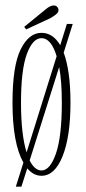

<svg xmlns="http://www.w3.org/2000/svg" viewBox="-20 -650 323 722"><path d="M39.5 52 68 -38.5Q27 -111.5 27 -263.5Q27 -402.5 57.8 -464.5Q88.5 -526.5 136 -526.5Q179 -526.5 206.5 -480L231.5 -560H253.5L219.5 -452Q231.5 -420 238.2 -373.2Q245 -326.5 245 -263.5Q245 -137 215.5 -63Q186 11 136 11Q106 11 82.5 -17L60.5 52ZM59 -263.5Q59 -202 64.5 -155.2Q70 -108.5 80 -77L193 -438.5Q172.5 -506.5 136 -506.5Q103 -506.5 81 -447Q59 -387.5 59 -263.5ZM136 -9Q168.5 -9 190.5 -73Q212.5 -137 212.5 -263.5Q212.5 -304 210 -337.8Q207.5 -371.5 202.5 -398L91.5 -46.5Q110.5 -9 136 -9ZM78.5 -539.5 71 -549 152.5 -615.5Q169 -629.5 182.5 -629.5Q193 -629.5 198 -620Q200 -616.5 200 -612Q200 -603 189.5 -595Q179 -587 168 -581Z"/></svg>

Font: Imbue 50pt Thin
Style: Regular
Weight: 100
Designer: Tyler Finck
Foundry: Etcetera Type Company
Version: Version 1.102; ttfautohint (v1.8.3)